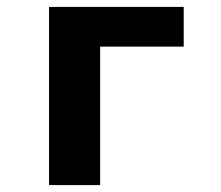

<svg xmlns="http://www.w3.org/2000/svg" viewBox="-20 -536 640 556"><path d="M122 -516H512V-401H270V0H122Z"/></svg>

Font: iA Writer Duo V
Style: Regular
Weight: 400
Designer: Mike Abbink, Paul van der Laan, Pieter van Rosmalen, Oliver Reichenstein
Foundry: Information Architects Inc.
Version: Version 2.000